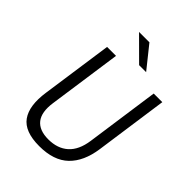

<svg xmlns="http://www.w3.org/2000/svg" viewBox="-263 -1055 1191 1191"><g transform="rotate(45 333.0 -459.5)"><path d="M303.5 10Q175 10 127.5 -57Q80 -124 99 -254L166 -723H244.5L175.5 -239.5Q162.5 -149.5 198 -104.5Q233.5 -59.5 313.5 -59.5Q394 -59.5 443.8 -104Q493.5 -148.5 506.5 -239.5L575 -723H650.5L582.5 -243Q565 -120 497.5 -55Q430 10 303.5 10ZM331.5 -929H240.5L386.5 -783.5H448Z"/></g></svg>

Font: Public Sans Light
Style: Italic
Weight: 300
Italic angle: -8°
Designer: The Public Sans project authors (U.S. Web Design System). Libre Franklin designed by Pablo Impallari and Rodrigo Fuenzal
Version: Version 1.007; ttfautohint (v1.8.1) -l 8 -r 50 -G 200 -x 14 